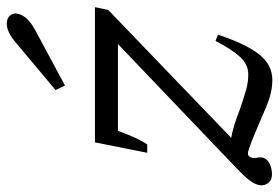

<svg xmlns="http://www.w3.org/2000/svg" viewBox="-154 -646 802 551"><g transform="rotate(-90 246.5 -370.0)"><path d="M264 -611 399 -724Q430 -751 454 -751Q471 -751 478.5 -741Q486 -731 483 -719Q477 -692 437 -670L277 -584ZM175 -24Q138 -40 113.5 -49.5Q89 -59 82 -59Q72 -59 69 -44V-40Q69 -36 70 -32Q71 -28 71 -24Q71 -8 56.5 1Q42 10 22 10Q6 10 -2.5 -0.5Q-11 -11 -9 -26Q-6 -40 5 -54.5Q16 -69 37 -89L396 -432H147Q140 -412 129.5 -388Q119 -364 108 -348H84L114 -498H502L494 -460L127 -107Q158 -102 209 -82Q244 -70 265.5 -64Q287 -58 309 -58Q338 -58 360 -82.5Q382 -107 405 -152L423 -145Q397 -66 367 -27.5Q337 11 293 11Q267 11 242 3Q217 -5 175 -24Z"/></g></svg>

Font: Trirong Medium
Style: Italic
Weight: 500
Italic angle: -12°
Designer: Katatrad Team
Foundry: CadsonDemak
Version: Version 1.001